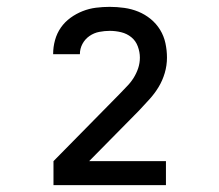

<svg xmlns="http://www.w3.org/2000/svg" viewBox="-20 -863 640 560"><path d="M136 -323V-393L328 -588Q339 -600 350 -611Q361 -622 369.5 -635.5Q378 -649 383 -664Q388 -679 388 -695Q388 -711 382 -727.5Q376 -744 363 -754.5Q350 -765 333.5 -769Q317 -773 300 -773Q285 -773 269.5 -770Q254 -767 241 -758Q228 -749 220.5 -735Q213 -721 213 -705Q213 -705 213 -705Q213 -705 213 -705H135Q135 -705 135 -705.5Q135 -706 135 -706Q135 -726 140.5 -746Q146 -766 157.5 -782.5Q169 -799 185.5 -811Q202 -823 221 -830.5Q240 -838 260 -840.5Q280 -843 300 -843Q321 -843 342.5 -840Q364 -837 383.5 -829Q403 -821 419.5 -807.5Q436 -794 447 -776Q458 -758 462.5 -737Q467 -716 467 -695Q467 -672 460.5 -650Q454 -628 442.5 -609Q431 -590 415.5 -573Q400 -556 385 -540L384 -539L240 -393H464V-323Z"/></svg>

Font: Iosevka SS04 Extended
Style: Regular
Weight: 400
Width: 7
Monospace: yes
Designer: Belleve Invis
Foundry: Belleve Invis
Version: Version 19.0.0; ttfautohint (v1.8.4)